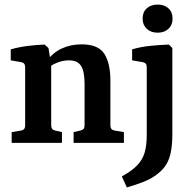

<svg xmlns="http://www.w3.org/2000/svg" viewBox="-20 -625 838 840"><path d="M302 0V-47L332 -54Q341 -56 345.5 -61Q350 -66 350 -76V-258Q350 -313 334.5 -337Q319 -361 282 -361Q255 -361 229 -350.5Q203 -340 181 -320L182 -355Q211 -395 250.5 -413Q290 -431 337 -431Q410 -431 436.5 -389.5Q463 -348 463 -272V-76Q463 -57 481 -54L522 -47V0ZM31 0V-47L73 -54Q90 -57 90 -76V-331Q90 -350 73 -353L27 -361V-409Q62 -419 101 -424Q140 -429 175 -430L192 -415L204 -341V-76Q204 -58 221 -54L251 -47V0ZM734 -415V-39Q734 8 727.5 40Q721 72 708 93.5Q695 115 674 132Q647 155 610.5 169.5Q574 184 535 195L513 147Q556 123 579.5 99Q603 75 612.5 43.5Q622 12 622 -34V-331Q622 -350 605 -353L558 -361V-409Q594 -420 638.5 -424.5Q683 -429 719 -430ZM735 -544Q735 -516 717 -499Q699 -482 670 -482Q640 -482 622 -499Q604 -516 604 -544Q604 -572 622 -588.5Q640 -605 670 -605Q699 -605 717 -588.5Q735 -572 735 -544Z"/></svg>

Font: Yrsa SemiBold
Style: Regular
Weight: 600
Version: Version 2.004